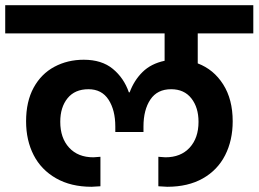

<svg xmlns="http://www.w3.org/2000/svg" viewBox="-41 -760 991 736"><path d="M717 -632V-517Q778 -494 814.5 -436.5Q851 -379 851 -295Q851 -222 822 -165Q793 -108 736.5 -76Q680 -44 600 -44Q592 -44 566 -46V-159L593 -157Q652 -157 686 -194Q720 -231 720 -293Q720 -348 692.5 -383Q665 -418 615 -418Q562 -418 535.5 -378.5Q509 -339 509 -275V-254H401V-275Q401 -338 375 -378Q349 -418 298 -418Q246 -418 218 -383.5Q190 -349 190 -293Q190 -231 224 -194Q258 -157 317 -157L344 -159V-46Q318 -44 310 -44Q231 -44 174 -76.5Q117 -109 88 -165.5Q59 -222 59 -295Q59 -371 88 -424Q117 -477 167.5 -504Q218 -531 280 -531Q349 -531 391.5 -496Q434 -461 453 -406H456Q473 -452 505.5 -484Q538 -516 590 -527V-632H-21V-740H930V-632Z"/></svg>

Font: MSTAGE SemiBold
Style: Regular
Weight: 600
Designer: Ninad Kale (Devanagari), Jonny Pinhorn (Latin)
Foundry: Indian Type Foundry
Version: 4.004